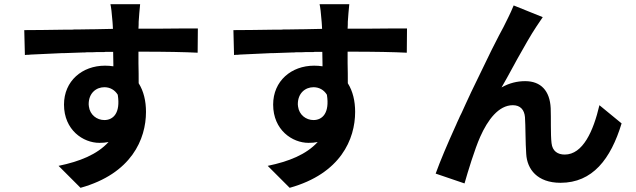

<svg xmlns="http://www.w3.org/2000/svg" viewBox="-20 -825 3040 918"><path d="M678 -290C678 -342 667 -389 643 -427C643 -455 643 -489 642 -523V-533C642 -548 642 -563 642 -578C778 -578 865 -576 925 -573L926 -689C892 -689 822 -689 749 -688H738C705 -688 672 -688 642 -688C643 -700 643 -713 643 -721C644 -737 648 -789 650 -805H508C511 -793 515 -761 518 -720C519 -712 519 -700 520 -687C489 -686 457 -686 424 -685H413C392 -685 371 -684 350 -684H339H334L323 -683C320 -683 316 -683 313 -683H302C299 -683 295 -683 292 -683H281C213 -682 149 -681 96 -681L99 -562C105 -563 111 -563 117 -563L126 -564C173 -566 224 -569 277 -571H287C315 -572 344 -573 373 -574H384L394 -575C399 -575 405 -575 410 -575H420C427 -575 434 -576 441 -576H452H462H473C477 -576 480 -576 484 -577H494H505H516C517 -577 519 -577 521 -577C521 -558 522 -537 522 -518V-508C509 -510 496 -511 482 -511C373 -511 286 -438 286 -325C286 -203 378 -142 455 -142C471 -142 485 -143 499 -146C444 -86 361 -53 260 -32L365 73C609 5 678 -160 678 -290ZM404 -327C404 -380 440 -408 479 -408C506 -408 529 -395 543 -372C557 -284 521 -251 479 -251C443 -251 410 -276 405 -316L404 -326V-327Z M1678 -290C1678 -342 1667 -389 1643 -427C1643 -455 1643 -489 1642 -523V-533C1642 -548 1642 -563 1642 -578C1778 -578 1865 -576 1925 -573L1926 -689C1892 -689 1822 -689 1749 -688H1738C1705 -688 1672 -688 1642 -688C1643 -700 1643 -713 1643 -721C1644 -737 1648 -789 1650 -805H1508C1511 -793 1515 -761 1518 -720C1519 -712 1519 -700 1520 -687C1489 -686 1457 -686 1424 -685H1413C1392 -685 1371 -684 1350 -684H1339H1334L1323 -683C1320 -683 1316 -683 1313 -683H1302C1299 -683 1295 -683 1292 -683H1281C1213 -682 1149 -681 1096 -681L1099 -562C1105 -563 1111 -563 1117 -563L1126 -564C1173 -566 1224 -569 1277 -571H1287C1315 -572 1344 -573 1373 -574H1384L1394 -575C1399 -575 1405 -575 1410 -575H1420C1427 -575 1434 -576 1441 -576H1452H1462H1473C1477 -576 1480 -576 1484 -577H1494H1505H1516C1517 -577 1519 -577 1521 -577C1521 -558 1522 -537 1522 -518V-508C1509 -510 1496 -511 1482 -511C1373 -511 1286 -438 1286 -325C1286 -203 1378 -142 1455 -142C1471 -142 1485 -143 1499 -146C1444 -86 1361 -53 1260 -32L1365 73C1609 5 1678 -160 1678 -290ZM1404 -327C1404 -380 1440 -408 1479 -408C1506 -408 1529 -395 1543 -372C1557 -284 1521 -251 1479 -251C1443 -251 1410 -276 1405 -316L1404 -326V-327Z M2276 -171C2312 -252 2364 -322 2432 -322C2468 -322 2487 -300 2490 -265C2493 -224 2492 -142 2496 -89C2500 -16 2549 49 2660 49C2813 49 2900 -64 2952 -235L2846 -322C2817 -198 2767 -86 2680 -86C2647 -86 2621 -102 2617 -141C2612 -183 2615 -263 2613 -308C2609 -391 2566 -437 2491 -437C2453 -437 2415 -428 2378 -407C2395 -436 2413 -469 2432 -504L2437 -513C2441 -521 2446 -529 2450 -537L2455 -546C2487 -603 2518 -658 2544 -697C2555 -713 2565 -729 2575 -743L2436 -799C2419 -757 2401 -724 2388 -697C2376 -676 2357 -638 2333 -591L2329 -583C2301 -526 2267 -456 2232 -383L2227 -372C2220 -358 2214 -343 2207 -329L2202 -318C2197 -307 2192 -296 2187 -285L2179 -269C2176 -261 2172 -254 2169 -247L2164 -236C2163 -234 2163 -233 2162 -231L2157 -220C2119 -136 2085 -56 2063 5L2201 52C2216 -1 2250 -113 2276 -171Z"/></svg>

Font: Glow Sans SC Normal
Style: Bold
Weight: 700
Designer: Ryoko NISHIZUKA (kana, bopomofo & ideographs); Paul D. Hunt (Latin, Greek & Cyrillic); Sandoll Communications, Soo-young
Version: Version 0.93